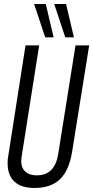

<svg xmlns="http://www.w3.org/2000/svg" viewBox="-20 -926 464 956"><path d="M152 10Q86 10 52 -21.5Q18 -53 18 -113Q18 -125 18.5 -133Q19 -141 22 -155L107 -700H175L88 -148Q80 -103 100 -78Q120 -53 164 -53Q253 -53 270 -160L356 -700H424L339 -170Q324 -77 278.5 -33.5Q233 10 152 10ZM205 -740 150 -906H208L247 -740ZM305 -740 250 -906H309L348 -740Z"/></svg>

Font: Georama Condensed
Style: Italic
Weight: 400
Width: 3
Italic angle: -9°
Designer: Jean-Baptiste Levee
Foundry: Production Type
Version: Version 1.000